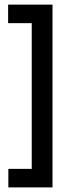

<svg xmlns="http://www.w3.org/2000/svg" viewBox="-20 -750 362 830"><path d="M207 60.1H16.1V-20H117.2V-649.9H15.1V-730H207Z"/></svg>

Font: Unica One
Style: Bold
Weight: 400
Designer: Eduardo Rodriguez Tunni
Foundry: Eduardo Rodriguez Tunni
Version: Version 1.001